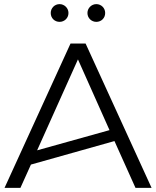

<svg xmlns="http://www.w3.org/2000/svg" viewBox="-20 -911 757 931"><path d="M269 -805C292 -805 312 -823 312 -848C312 -872 292 -891 269 -891C245 -891 226 -872 226 -848C226 -823 245 -805 269 -805ZM447 -805C471 -805 490 -823 490 -848C490 -872 471 -891 447 -891C424 -891 404 -872 404 -848C404 -823 424 -805 447 -805ZM79 0 130 -113 535 -227 637 0H715L395 -700H322L2 0ZM358 -623 511 -280 160 -182Z"/></svg>

Font: Talent
Style: Regular
Weight: 400
Designer: Mike Powis
Version: Version 1.001;hotconv 1.0.109;makeotfexe 2.5.65596